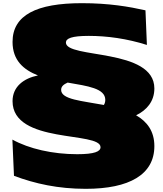

<svg xmlns="http://www.w3.org/2000/svg" viewBox="-20 -943 1029 1209"><path d="M59 -679C59 -563 128 -504 219 -468C130 -450 59 -398 59 -306C59 -34 613 -118 613 -16C613 11 575 28 466 28C312 28 163 -6 58 -64L68 164C201 214 346 246 520 246C795 246 952 156 952 -23C952 -118 905 -178 837 -217C903 -249 952 -304 952 -386C952 -642 395 -572 395 -675C395 -701 431 -717 539 -717C654 -717 779 -700 905 -660L896 -878C793 -901 667 -923 496 -923C210 -923 59 -848 59 -679ZM365 -377C365 -400 382 -412 406 -423C532 -401 643 -387 643 -314C643 -303 640 -291 634 -282C496 -308 365 -316 365 -377Z"/></svg>

Font: Mattone Black
Style: Regular
Weight: 900
Width: 6
Designer: Nunzio Mazzaferro
Foundry: Collletttivo
Version: Version 2.000;Glyphs 3.2 (3217)